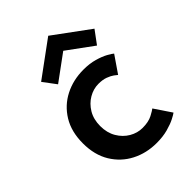

<svg xmlns="http://www.w3.org/2000/svg" viewBox="-193 -709 804 804"><g transform="rotate(-45 209.0 -307.5)"><path d="M252 -74.5Q287.5 -74.5 309.8 -86.2Q332 -98 338.5 -103.5L389 -28.5Q383 -23.5 364 -13.8Q345 -4 315.8 4Q286.5 12 249.5 12Q188.5 12 138.8 -13.8Q89 -39.5 59.2 -88.2Q29.5 -137 29.5 -205.5Q29.5 -274.5 59.2 -323Q89 -371.5 138.8 -397Q188.5 -422.5 249.5 -422.5Q286 -422.5 314.8 -414.2Q343.5 -406 362.5 -395.5Q381.5 -385 388 -379L336.5 -304Q333 -307.5 322.2 -315.2Q311.5 -323 294 -329.5Q276.5 -336 252 -336Q222 -336 194.5 -320Q167 -304 149.5 -274.8Q132 -245.5 132 -205.5Q132 -165.5 149.5 -136Q167 -106.5 194.5 -90.5Q222 -74.5 252 -74.5ZM361 -453.5 245.5 -538 131 -454 88 -511.5 245.5 -627 403.5 -511Z"/></g></svg>

Font: League Spartan Medium
Style: Regular
Weight: 500
Foundry: The League of Moveable Type
Version: Version 2.002